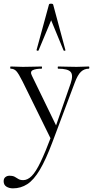

<svg xmlns="http://www.w3.org/2000/svg" viewBox="-55 -750 510 1051"><path d="M431 -386Q434 -386 434 -380Q434 -374 431 -374Q406 -374 388 -357Q370 -340 354 -297L232 28Q196 124 163 179.5Q130 235 94.5 258Q59 281 16 281Q-5 281 -20 271.5Q-35 262 -35 242Q-35 227 -25.5 219.5Q-16 212 -4 212Q16 212 26 218Q36 224 46 230Q56 236 72 236Q96 236 118.5 213.5Q141 191 167 137Q193 83 228 -10L227 18L69 -303Q47 -347 34.5 -360.5Q22 -374 3 -374Q1 -374 1 -380Q1 -386 3 -386Q19 -386 36.5 -385Q54 -384 70 -384Q103 -384 128 -385Q153 -386 173 -386Q175 -386 175 -380Q175 -374 173 -374Q141 -374 124.5 -366Q108 -358 120 -335L257 -53L234 -12L332 -294Q347 -339 331.5 -356.5Q316 -374 263 -374Q261 -374 261 -380Q261 -386 263 -386Q287 -386 308.5 -385Q330 -384 364 -384Q386 -384 399.5 -385Q413 -386 431 -386ZM303 -476Q305 -474 300 -472.5Q295 -471 293 -474L225 -639L156 -474Q155 -471 149.5 -472.5Q144 -474 145 -476L213 -725Q214 -730 224 -730Q234 -730 236 -725Z"/></svg>

Font: Cormorant Garamond Light
Style: Regular
Weight: 400
Version: Version 4.001